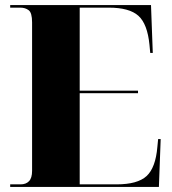

<svg xmlns="http://www.w3.org/2000/svg" viewBox="-20 -734 674 754"><path d="M20 0V-10H61Q82 -10 94 -22.5Q106 -35 106 -63V-646Q106 -684 92.5 -694Q79 -704 60 -704H20V-714H573L580 -526H570L567 -558Q559 -640 523.5 -672Q488 -704 407 -704H293V-378H522V-368H293V-10H438Q520 -10 555.5 -42.5Q591 -75 598 -157L601 -188H611L604 0Z"/></svg>

Font: Noto Serif Display SemiCondensed Black
Style: Regular
Weight: 900
Width: 4
Designer: Monotype Design Team
Foundry: Monotype Imaging Inc.
Version: Version 2.009